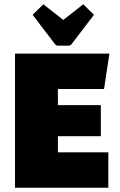

<svg xmlns="http://www.w3.org/2000/svg" viewBox="-20 -875 560 895"><path d="M250 -240V-165H485V0H50V-625H490L465 -460H250V-385H450V-240ZM182 -855 275 -782 368 -855 418 -806 315 -671Q309 -662 299 -662H251Q241 -662 235 -671L132 -806Z"/></svg>

Font: Changa ExtraBold
Style: Regular
Weight: 800
Designer: Eduardo Rodriguez Tunni
Foundry: Eduardo Rodriguez Tunni
Version: Version 3.002; ttfautohint (v1.8.2)